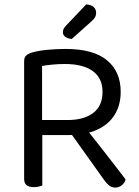

<svg xmlns="http://www.w3.org/2000/svg" viewBox="-20 -840 629 867"><path d="M170 -298H285Q359 -298 401 -330Q443 -362 443 -425Q443 -487 399 -519Q355 -551 273 -551Q246 -551 218.5 -548.5Q191 -546 170 -542ZM285 -230H89V-564Q89 -580 97.5 -588.5Q106 -597 122 -602Q151 -611 193.5 -615Q236 -619 276 -619Q401 -619 463 -568Q525 -517 525 -425Q525 -366 498 -322Q471 -278 418 -254Q365 -230 285 -230ZM287 -256 347 -286Q375 -251 405 -213Q435 -175 463 -139Q491 -103 513 -74.5Q535 -46 547 -30Q543 -13 529.5 -3Q516 7 502 7Q485 7 474 -1.5Q463 -10 451 -26ZM89 -252H171V-2Q165 0 155 2.5Q145 5 133 5Q111 5 100 -4Q89 -13 89 -32ZM278 -724 369 -820Q391 -819 402.5 -808.5Q414 -798 414 -784Q414 -770 408.5 -761Q403 -752 389 -740L304 -664Q285 -666 274.5 -674Q264 -682 264 -694Q264 -704 268 -711Q272 -718 278 -724Z"/></svg>

Font: Baloo Bhaina 2
Style: Regular
Weight: 400
Designer: Yesha Goshar, Manish Minz, Shuchita Grover and Ek Type
Foundry: Ek Type
Version: Version 1.700